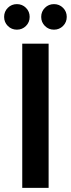

<svg xmlns="http://www.w3.org/2000/svg" viewBox="-40 -912 344 932"><path d="M68 0V-700H196V0ZM222 -768Q196 -768 178 -786Q160 -804 160 -830Q160 -856 178 -874Q196 -892 222 -892Q248 -892 266 -874Q284 -856 284 -830Q284 -804 266 -786Q248 -768 222 -768ZM42 -768Q16 -768 -2 -786Q-20 -804 -20 -830Q-20 -856 -2 -874Q16 -892 42 -892Q68 -892 86 -874Q104 -856 104 -830Q104 -804 86 -786Q68 -768 42 -768Z"/></svg>

Font: Firefly Display
Style: Bold
Weight: 700
Designer: Colophon Foundry, Jonny Pinhorn
Foundry: Colophon Foundry
Version: Version 1.200; ttfautohint (v1.8.3)